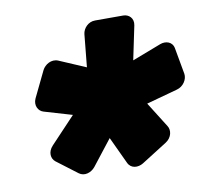

<svg xmlns="http://www.w3.org/2000/svg" viewBox="-63 -816 690 644"><g transform="rotate(-10 282.0 -494.5)"><path d="M172 -449 88 -360C69 -340 73 -317 87 -306L157 -253C174 -240 198 -247 212 -264L280 -351L323 -259C333 -238 357 -237 375 -248L462 -303C484 -317 488 -342 478 -357L424 -443L530 -472C553 -478 567 -501 564 -520L548 -609C544 -633 521 -639 502 -632L403 -594L427 -709C432 -733 415 -748 396 -748H300C276 -748 259 -728 257 -709L246 -598L155 -637C133 -646 110 -632 101 -614L58 -525C48 -503 59 -482 77 -477Z"/></g></svg>

Font: Asimov Print
Style: EIt
Weight: 500
Designer: Google
Version: Version 2.000980; 2014